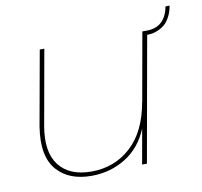

<svg xmlns="http://www.w3.org/2000/svg" viewBox="-73 -703 832 791"><g transform="rotate(-10 343.0 -307.5)"><path d="M668.9 -625H686Q681.6 -599.6 671.4 -580.1Q661.1 -560.5 649.2 -550Q637.2 -539.6 622.8 -533.2Q608.4 -526.9 597.9 -524.9Q587.4 -522.9 578.1 -522.9H574.2L481 0H460.9L486.8 -146Q455.1 -69.3 391.1 -29.8Q327.1 9.8 248 9.8Q202.6 9.8 166.7 -3.7Q130.9 -17.1 105 -45.9Q79.1 -74.7 70.6 -119.6Q62 -164.6 71.8 -227.1L127.9 -540H147L90.8 -225.1Q72.8 -119.6 116 -63.7Q159.2 -7.8 251 -7.8Q347.7 -7.8 416.3 -70.3Q484.9 -132.8 505.9 -254.9V-252.9L557.1 -540H575.2Q652.8 -540 668.9 -625Z"/></g></svg>

Font: SVN-Poppins Thin
Style: Italic
Weight: 100
Italic angle: -10°
Designer: Ninad Kale (Devanagari), Jonny Pinhorn (Latin)
Foundry: Indian Type Foundry
Version: Version 3.002 2017